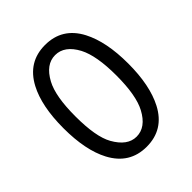

<svg xmlns="http://www.w3.org/2000/svg" viewBox="-208 -867 1003 1003"><g transform="rotate(-45 293.0 -366.0)"><path d="M293 -64.9Q362.3 -64.9 406.2 -147.5Q444.3 -218.8 444.3 -366.2Q444.3 -511.7 406.2 -585Q362.3 -667.5 293 -667.5Q224.1 -667.5 179.7 -585Q141.6 -514.2 141.6 -366.2Q141.6 -215.3 179.7 -147.5Q226.1 -64.9 293 -64.9ZM293 9.8Q167 9.8 105.5 -106Q53.7 -203.6 53.7 -366.2Q53.7 -528.8 105.5 -626.5Q167 -742.2 293 -742.2Q419.9 -742.2 480.5 -626.5Q532.2 -527.3 532.2 -366.2Q532.2 -205.1 480.5 -106Q419.9 9.8 293 9.8Z"/></g></svg>

Font: Consola Mono
Style: Book
Weight: 400
Monospace: yes
Version: Version 2.001